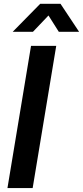

<svg xmlns="http://www.w3.org/2000/svg" viewBox="-20 -962 424 982"><path d="M267.6 -727.5 147 0H18.1L138.7 -727.5ZM148.4 -799.3H45.4V-799.8L185.5 -942.4H289.6L384.3 -799.8V-799.3H280.8L228 -882.8Z"/></svg>

Font: Inter Display SemiBold
Style: Italic
Weight: 600
Italic angle: -9.39999°
Designer: Rasmus Andersson
Foundry: rsms
Version: Version 4.000;git-a52131595